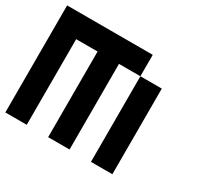

<svg xmlns="http://www.w3.org/2000/svg" viewBox="-133 -798 1017 971"><g transform="rotate(30 375.0 -312.5)"><path d="M0 0V-625H500V-500H375V0H250V-500H125V0ZM500 0V-500H625V0Z"/></g></svg>

Font: Galmuri7 Regular
Style: Regular
Weight: 400
Designer: Lee Minseo (quiple)
Version: Version 2.399;hotconv 1.1.1;makeotfexe 2.6.0 DEVELOPMENT